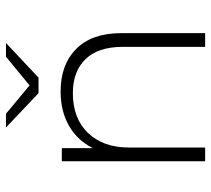

<svg xmlns="http://www.w3.org/2000/svg" viewBox="-52 -655 707 643"><g transform="rotate(-90 301.5 -333.5)"><path d="M512 -281V0H466V-277Q466 -358 425 -400.5Q384 -443 311 -443Q226 -443 177.5 -392Q129 -341 129 -256V0H83V-480H127V-376Q152 -427 201 -455.5Q250 -484 317 -484Q407 -484 459.5 -431.5Q512 -379 512 -281ZM479 -667 363 -558H311L196 -667H242L337 -588L433 -667Z"/></g></svg>

Font: Montserrat Ace
Style: Light
Weight: 300
Designer: Julieta Ulanovsky
Foundry: Julieta Ulanovsky
Version: Version 1